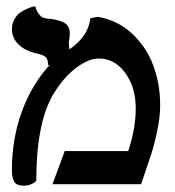

<svg xmlns="http://www.w3.org/2000/svg" viewBox="-20 -589 560 614"><path d="M269 -530.8 293 -535.2Q356.4 -524.4 402.6 -481.2Q448.7 -438 470.5 -378.9Q492.2 -319.8 492.2 -252.9Q492.2 -212.4 481.4 -164.1Q471.2 -117.7 460 -85L431.2 0H147.9L187 -106H390.1Q414.1 -178.7 414.1 -242.2Q414.1 -309.6 380.6 -355.7Q347.2 -401.9 295.9 -401.9Q264.6 -401.9 226.8 -374.5Q189 -347.2 158.2 -299.8Q96.2 -209 96.2 -13.2Q96.2 -8.3 83.7 -1.7Q71.3 4.9 57.1 4.9Q33.2 4.9 25.6 -7.6Q18.1 -20 18.1 -45.9Q18.1 -144.5 49.6 -231.4Q81.1 -318.4 140.1 -382.8L133.8 -379.9Q133.8 -398.9 126.5 -406.2Q119.1 -413.6 97.2 -418Q59.1 -426.8 38.6 -447.5Q18.1 -468.3 18.1 -495.1Q18.1 -513.2 25.9 -527.3Q33.7 -541.5 44.7 -548.8Q55.7 -556.2 66.4 -561Q77.1 -565.9 85 -567.4L92.8 -568.8Q96.7 -553.7 103.8 -544.7Q110.8 -535.6 116 -533.4Q121.1 -531.2 128.9 -529.8Q145 -528.3 155.5 -526.4Q166 -524.4 178.2 -519.8Q190.4 -515.1 196.8 -505.9Q203.1 -496.6 203.1 -482.9Q203.1 -469.7 201.2 -463.9L202.1 -464.8Q200.2 -457 200.2 -452.1Q200.2 -442.9 202.1 -431.2Q262.7 -472.7 269 -530.8Z"/></svg>

Font: Linux Libertine G
Style: Semibold
Weight: 600
Designer: Philipp H. Poll
Foundry: Philipp H. Poll
Version: Version 5.1.1